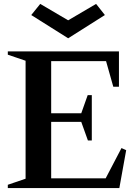

<svg xmlns="http://www.w3.org/2000/svg" viewBox="-20 -963 705 983"><path d="M20 0V-17L111 -48V-652L20 -683V-700H589V-519H560L523 -650H242V-383H396L429 -476H450V-244H430L396 -339H242V-50H521L602 -205L626 -194L591 0ZM329 -767 140 -886 186 -943 329 -859 472 -943 517 -886Z"/></svg>

Font: Wittgenstein Semibold
Style: Regular
Weight: 600
Designer: Jörg Drees
Foundry: Jörg Drees
Version: Version 1.303; ttfautohint (v1.8.4.7-5d5b)